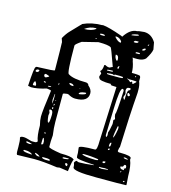

<svg xmlns="http://www.w3.org/2000/svg" viewBox="-106 -768 778 873"><g transform="rotate(15 283.5 -331.5)"><path d="M465.8 -681.6Q500 -681.6 520.5 -647.5L526.4 -615.2Q524.4 -598.6 504.9 -567.4Q492.2 -554.7 465.8 -554.7Q451.2 -554.7 444.3 -555.7Q449.2 -545.9 449.2 -540Q459 -513.7 459 -487.3Q499 -487.3 499 -482.4L501 -476.6V-459Q507.8 -442.4 507.8 -420.9V-406.2Q499 -293.9 494.1 -147.5Q491.2 -144.5 489.3 -127.9Q491.2 -123 498 -123H502Q554.7 -123 554.7 -110.4L553.7 -109.4V-103.5Q564.5 -79.1 564.5 -30.3L567.4 9.8L566.4 12.7L522.5 13.7H425.8Q314.5 13.7 314.5 -3.9Q314.5 -15.6 310.5 -24.4Q311.5 -31.2 320.3 -36.1H321.3Q326.2 -32.2 331.1 -32.2H333Q361.3 -32.2 400.4 -37.1V-39.1Q317.4 -43 317.4 -51.8L316.4 -60.5V-72.3L313.5 -96.7Q313.5 -107.4 387.7 -107.4Q397.5 -107.4 397.5 -150.4L408.2 -407.2H407.2Q379.9 -407.2 379.9 -411.1L381.8 -414.1Q323.2 -414.1 323.2 -426.8Q320.3 -427.7 320.3 -434.6L325.2 -447.3Q325.2 -451.2 318.4 -457V-459Q327.1 -463.9 329.1 -489.3L331.1 -490.2H335Q342.8 -484.4 354.5 -484.4L366.2 -490.2H368.2Q368.2 -493.2 367.2 -494.1Q338.9 -574.2 335.9 -575.2Q322.3 -583 279.3 -583H276.4L202.1 -564.5Q174.8 -545.9 174.8 -540Q174.8 -407.2 184.6 -407.2Q207 -391.6 270.5 -391.6Q282.2 -388.7 282.2 -381.8Q300.8 -366.2 300.8 -348.6Q300.8 -307.6 241.2 -307.6H239.3Q224.6 -307.6 206.1 -318.4L200.2 -319.3Q180.7 -317.4 180.7 -313.5V-180.7Q180.7 -154.3 185.5 -120.1L183.6 -91.8V-65.4Q183.6 -58.6 241.2 -49.8Q293 -49.8 302.7 -40L306.6 -37.1Q300.8 -37.1 293.9 19.5L253.9 13.7L241.2 15.6Q173.8 5.9 131.8 5.9L51.8 7.8Q47.9 3.9 47.9 -6.8V-28.3Q47.9 -59.6 43.9 -71.3Q43.9 -78.1 60.5 -78.1Q70.3 -78.1 98.6 -69.3H113.3Q123 -69.3 126 -75.2V-77.1Q117.2 -98.6 117.2 -148.4Q111.3 -171.9 111.3 -188.5V-190.4Q111.3 -214.8 125 -313.5Q125 -316.4 107.4 -318.4H103.5Q62.5 -305.7 33.2 -305.7L18.6 -308.6Q23.4 -399.4 30.3 -399.4Q31.2 -402.3 38.1 -402.3H43Q118.2 -404.3 118.2 -408.2Q118.2 -457 117.2 -496.1Q116.2 -535.2 116.2 -536.1V-540L110.4 -557.6Q124 -582 137.7 -595.7L183.6 -643.6Q223.6 -662.1 272.5 -662.1L276.4 -663.1Q303.7 -661.1 369.1 -637.7L374 -634.8Q401.4 -676.8 433.6 -676.8Q439.5 -679.7 465.8 -681.6ZM421.9 -310.5 418 -183.6Q419.9 -175.8 421.9 -175.8Q423.8 -175.8 425.8 -184.6L424.8 -199.2Q428.7 -204.1 434.6 -239.3V-244.1L433.6 -258.8Q439.5 -261.7 439.5 -265.6Q434.6 -277.3 434.6 -286.1V-288.1Q439.5 -288.1 444.3 -399.4Q441.4 -406.2 439.5 -406.2H437.5Q424.8 -406.2 421.9 -310.5ZM140.6 -225.6 144.5 -214.8 142.6 -202.1Q145.5 -170.9 150.4 -170.9H151.4Q156.2 -170.9 157.2 -206.1V-210.9Q157.2 -230.5 145.5 -230.5H142.6Q140.6 -230.5 140.6 -225.6ZM342.8 -74.2 336.9 -72.3Q345.7 -63.5 397.5 -62.5H403.3Q413.1 -62.5 413.1 -66.4V-68.4Q377 -74.2 342.8 -74.2ZM367.2 -459 350.6 -457V-455.1Q350.6 -452.1 364.3 -452.1H409.2Q425.8 -452.1 425.8 -455.1V-456.1Q425.8 -457 423.8 -459Q416 -459 411.1 -460H385.7L384.8 -456.1H381.8L378.9 -459ZM452.1 -402.3 456.1 -386.7 450.2 -371.1Q455.1 -360.4 456.1 -360.4H458L459 -367.2V-373Q459 -408.2 469.7 -408.2L472.7 -412.1V-417L469.7 -418H463.9Q452.1 -418 452.1 -402.3ZM197.3 -624Q233.4 -624 251 -638.7V-641.6H249Q220.7 -641.6 197.3 -624ZM530.3 -65.4 518.6 -62.5Q519.5 -50.8 535.2 -50.8H539.1V-52.7L536.1 -56.6L544.9 -61.5V-66.4Q544.9 -73.2 540 -75.2H536.1Q533.2 -73.2 530.3 -65.4ZM344.7 -626Q361.3 -606.4 375 -606.4V-613.3Q363.3 -628.9 347.7 -628.9H346.7Q344.7 -628.9 344.7 -626ZM463.9 -236.3H460Q452.1 -200.2 452.1 -181.6Q458 -181.6 464.8 -223.6V-230.5ZM455.1 -456.1 446.3 -458V-455.1Q452.1 -455.1 461.9 -445.3H464.8Q467.8 -445.3 467.8 -449.2H469.7Q472.7 -446.3 474.6 -439.5H476.6L489.3 -451.2V-455.1L469.7 -456.1ZM76.2 -22.5 74.2 -20.5V-19.5Q74.2 -12.7 114.3 -10.7L116.2 -12.7Q103.5 -22.5 83 -22.5ZM179.7 -12.7H165V-10.7Q165 -4.9 183.6 -3.9H199.2L202.1 -6.8Q202.1 -12.7 179.7 -12.7ZM250 -333 253.9 -332Q282.2 -336.9 282.2 -342.8V-345.7H276.4Q250 -342.8 250 -333ZM82 -381.8 77.1 -377.9V-376Q77.1 -369.1 83 -366.2Q89.8 -366.2 100.6 -374Q100.6 -377 83 -381.8ZM369.1 -548.8H367.2V-546.9Q367.2 -534.2 377 -523.4H380.9L381.8 -530.3Q380.9 -548.8 369.1 -548.8ZM43.9 -337.9Q38.1 -329.1 38.1 -323.2V-319.3L40 -317.4H50.8L52.7 -319.3Q52.7 -330.1 43.9 -337.9ZM147.5 -97.7H145.5Q144.5 -90.8 144.5 -68.4V-67.4H149.4L153.3 -71.3V-84Q150.4 -97.7 147.5 -97.7ZM452.1 -37.1 439.5 -36.1H425.8V-32.2L439.5 -30.3L467.8 -33.2V-36.1H461.9ZM413.1 -653.3V-652.3Q446.3 -656.2 446.3 -661.1L441.4 -663.1Q413.1 -658.2 413.1 -653.3ZM430.7 -625H431.6L436.5 -624H437.5Q451.2 -624 452.1 -630.9V-632.8H440.4Q432.6 -632.8 430.7 -625ZM147.5 -303.7H145.5L142.6 -276.4L144.5 -259.8H145.5L147.5 -275.4ZM80.1 -63.5H77.1V-59.6Q77.1 -55.7 92.8 -54.7L103.5 -56.6V-57.6Q87.9 -63.5 80.1 -63.5ZM34.2 -385.7V-381.8L37.1 -379.9H42Q47.9 -380.9 50.8 -388.7L47.9 -391.6H43.9Q37.1 -391.6 34.2 -385.7ZM127.9 -22.5V-20.5Q136.7 -10.7 144.5 -10.7H151.4V-12.7Q138.7 -22.5 127.9 -22.5ZM346.7 -470.7V-468.8H352.5Q371.1 -468.8 374 -469.7Q374 -472.7 373 -474.6Q346.7 -474.6 346.7 -470.7ZM254.9 -33.2V-31.2L263.7 -30.3Q283.2 -32.2 283.2 -35.2L282.2 -37.1H264.6Q254.9 -37.1 254.9 -33.2ZM202.1 -370.1H197.3V-367.2Q201.2 -360.4 211.9 -360.4H217.8V-363.3Q213.9 -370.1 202.1 -370.1ZM469.7 -395.5 464.8 -393.6V-388.7Q464.8 -382.8 469.7 -380.9H472.7L476.6 -383.8V-388.7Q473.6 -392.6 469.7 -395.5ZM282.2 -624 273.4 -622.1V-620.1Q275.4 -617.2 280.3 -617.2H293.9L296.9 -619.1Q296.9 -624 282.2 -624ZM276.4 -13.7 272.5 -10.7V-8.8L279.3 -1H282.2L284.2 -3.9V-10.7L280.3 -13.7ZM444.3 -144.5V-137.7H448.2Q452.1 -138.7 452.1 -149.4V-156.2H450.2Q445.3 -156.2 444.3 -144.5ZM477.5 -601.6V-598.6H480.5Q488.3 -598.6 492.2 -605.5V-609.4H489.3Q483.4 -609.4 477.5 -601.6ZM434.6 -61.5 437.5 -57.6H439.5Q448.2 -57.6 448.2 -66.4H443.4Q436.5 -66.4 434.6 -61.5ZM525.4 -107.4 522.5 -104.5Q529.3 -100.6 543 -100.6V-101.6Q543 -105.5 531.2 -107.4ZM455.1 -584 452.1 -581.1V-578.1H469.7L472.7 -581.1L469.7 -584ZM395.5 -490.2 396.5 -491.2V-502.9H395.5Q390.6 -499 388.7 -490.2ZM108.4 -333 106.4 -330.1V-329.1H118.2L121.1 -332V-333ZM85 -348.6 83 -345.7V-343.8L88.9 -342.8H91.8L92.8 -345.7Q92.8 -346.7 85 -348.6ZM448.2 -128.9 444.3 -126V-121.1H448.2L452.1 -125V-127L449.2 -128.9ZM155.3 -243.2 151.4 -244.1 150.4 -243.2V-241.2L151.4 -235.4H155.3ZM157.2 -259.8H153.3V-254.9V-251L157.2 -254.9ZM550.8 -3.9 547.9 0V2H552.7L554.7 0V-2L552.7 -3.9ZM151.4 -357.4H150.4V-349.6L153.3 -347.7V-348.6V-355.5ZM150.4 -124H145.5V-120.1L149.4 -118.2H151.4ZM501 -632.8 497.1 -627.9V-625H498L502 -627.9V-632.8ZM479.5 -478.5 477.5 -476.6 480.5 -472.7H482.4V-476.6ZM526.4 -42 523.4 -39.1V-37.1H525.4L529.3 -40V-42ZM261.7 -597.7 258.8 -594.7V-593.8H261.7L264.6 -595.7V-597.7ZM159.2 -277.3H156.2V-274.4H159.2ZM251 -358.4H248V-356.4H251Z"/></g></svg>

Font: Love Ya Like A Sister
Style: Regular
Weight: 400
Designer: Kimberly Geswein
Foundry: Kimberly Geswein
Version: Version 1.002 2007